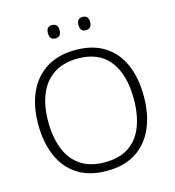

<svg xmlns="http://www.w3.org/2000/svg" viewBox="-129 -1010 1027 1129"><g transform="rotate(-15 384.0 -446.0)"><path d="M705 -358Q705 -249 669 -166Q633 -83 561.5 -36.5Q490 10 384 10Q276 10 204.5 -36.5Q133 -83 97.5 -166.5Q62 -250 62 -359Q62 -468 98.5 -550Q135 -632 207.5 -678.5Q280 -725 387 -725Q490 -725 561 -680.5Q632 -636 668.5 -554Q705 -472 705 -358ZM123 -359Q123 -264 151 -192.5Q179 -121 237 -81.5Q295 -42 384 -42Q474 -42 531.5 -81Q589 -120 616.5 -191.5Q644 -263 644 -358Q644 -507 579.5 -590Q515 -673 387 -673Q298 -673 239 -633.5Q180 -594 151.5 -523.5Q123 -453 123 -359ZM256 -862Q256 -902 291 -902Q327 -902 327 -862Q327 -821 291 -821Q256 -821 256 -862ZM442 -862Q442 -902 477 -902Q513 -902 513 -862Q513 -821 477 -821Q442 -821 442 -862Z"/></g></svg>

Font: Noto Sans Light
Style: Regular
Weight: 300
Designer: Monotype Design Team
Foundry: Monotype Imaging Inc.
Version: Version 2.007